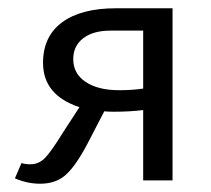

<svg xmlns="http://www.w3.org/2000/svg" viewBox="-20 -436 511 464"><path d="M260 -416H397V0H326V-170Q294 -166 255 -166Q240 -166 232 -167L191 -88Q163 -35 139 -13.5Q115 8 77 8Q46 8 16 -5L32 -42Q41 -39 53 -39Q74 -39 89 -54.5Q104 -70 133 -117L172 -177Q84 -206 84 -284Q84 -348 130 -382Q176 -416 260 -416ZM268 -218Q301 -218 326 -222V-362H247Q205 -362 181 -343.5Q157 -325 157 -293Q157 -258 187 -238Q217 -218 268 -218Z"/></svg>

Font: EauTestInfant Medium
Style: Regular
Weight: 500
Designer: Christian Thalmann (Catharsis Fonts)
Version: Version 0.001;PS 000.001;hotconv 1.0.88;makeotf.lib2.5.64775